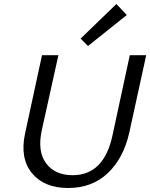

<svg xmlns="http://www.w3.org/2000/svg" viewBox="-20 -934 751 960"><path d="M420 -704 383 -741 562 -914 614 -859ZM321 6Q201 6 140 -68Q79 -142 105 -265L190 -658H272L189 -283Q166 -177 210.5 -117.5Q255 -58 343 -58Q499 -58 542 -255L629 -658H711L626 -269Q597 -142 518.5 -68Q440 6 321 6Z"/></svg>

Font: EauTest Medium
Style: Italic
Weight: 500
Italic angle: -12°
Designer: Christian Thalmann (Catharsis Fonts)
Version: Version 0.001;PS 000.001;hotconv 1.0.88;makeotf.lib2.5.64775